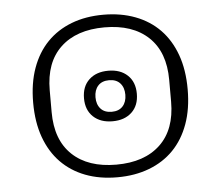

<svg xmlns="http://www.w3.org/2000/svg" viewBox="-45 -604 766 666"><g transform="rotate(-5 338.0 -271.0)"><path d="M338 12Q276 12 226.5 -7Q177 -26 142 -62Q107 -98 88 -150.5Q69 -203 69 -271Q69 -339 88 -391.5Q107 -444 142 -480Q177 -516 226.5 -535Q276 -554 338 -554Q399 -554 449 -535Q499 -516 534 -480Q569 -444 588 -391.5Q607 -339 607 -271Q607 -203 588 -150.5Q569 -98 534 -62Q499 -26 449 -7Q399 12 338 12ZM338 -183Q296 -183 271 -206.5Q246 -230 246 -271Q246 -312 271 -335.5Q296 -359 338 -359Q380 -359 405 -335.5Q430 -312 430 -271Q430 -230 405 -206.5Q380 -183 338 -183ZM338 -216Q363 -216 376.5 -231Q390 -246 390 -271Q390 -296 376.5 -311Q363 -326 338 -326Q313 -326 299.5 -311Q286 -296 286 -271Q286 -246 299.5 -231Q313 -216 338 -216ZM338 -32Q436 -32 491 -84Q546 -136 546 -233V-309Q546 -406 491 -458Q436 -510 338 -510Q240 -510 185 -458Q130 -406 130 -309V-233Q130 -136 185 -84Q240 -32 338 -32Z"/></g></svg>

Font: IBM Plex Sans Thai Looped Light
Style: Regular
Weight: 300
Designer: Mike Abbink, Paul van der Laan, Pieter van Rosmalen, Ben Mitchell, Mark Frömberg
Foundry: Bold Monday
Version: Version 1.1